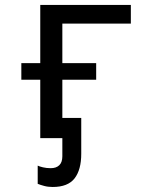

<svg xmlns="http://www.w3.org/2000/svg" viewBox="-20 -556 640 773"><path d="M142.1 0V-234.9H65.9V-301.8H142.1V-536.1H506.8V-460.9H231V-301.8H367.2V-234.9H231V-81.1H307.1V63Q307.1 127.4 280.3 162.1Q253.4 196.8 191.9 196.8Q173.3 196.8 158 192.6Q142.6 188.5 131.8 184.1V110.8Q138.7 114.3 153.1 117.7Q167.5 121.1 184.1 121.1Q206.5 121.1 218.8 109.1Q231 97.2 231 73.2V0Z"/></svg>

Font: Apple Sans Adjectives
Style: Regular
Weight: 400
Monospace: yes
Foundry: Apple Sans Adjectives
Version: Version 0.01